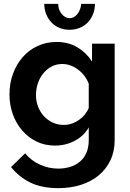

<svg xmlns="http://www.w3.org/2000/svg" viewBox="-20 -750 674 993"><path d="M265 3Q212 3 169 -18Q126 -39 94.5 -75.5Q63 -112 46 -160Q29 -208 29 -262Q29 -319 47 -368Q65 -417 97 -454Q129 -491 174 -512Q219 -533 273 -533Q334 -533 380 -505.5Q426 -478 456 -432V-524H573V-25Q573 33 551 79Q529 125 490.5 157Q452 189 398.5 206Q345 223 282 223Q196 223 137.5 194.5Q79 166 37 114L110 43Q140 80 185.5 101Q231 122 282 122Q313 122 341.5 113.5Q370 105 392 87Q414 69 426.5 41Q439 13 439 -25V-91Q413 -46 366 -21.5Q319 3 265 3ZM310 -104Q332 -104 352 -111Q372 -118 389 -130Q406 -142 419 -158Q432 -174 439 -192V-317Q421 -363 382.5 -391Q344 -419 302 -419Q271 -419 246 -405.5Q221 -392 203 -369.5Q185 -347 175.5 -318Q166 -289 166 -258Q166 -226 177 -198Q188 -170 207.5 -149Q227 -128 253 -116Q279 -104 310 -104ZM340 -656Q363 -656 380 -677Q397 -698 400 -730H471Q471 -701 461 -676.5Q451 -652 434 -634Q417 -616 392.5 -606Q368 -596 340 -596Q311 -596 287 -606Q263 -616 246 -634Q229 -652 219 -676.5Q209 -701 209 -730H281Q281 -700 299 -678Q317 -656 340 -656Z"/></svg>

Font: IngvarSans
Style: Bold
Weight: 700
Version: Version 3.000